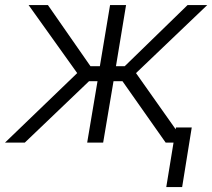

<svg xmlns="http://www.w3.org/2000/svg" viewBox="-32 -566 843 762"><path d="M-12.2 0 274.4 -275.9 81.5 -545.9H158.2L327.1 -303.2H364.3L404.8 -545.9H468.3L428.2 -303.2H462.9L712.4 -545.9H790.5L507.8 -275.9L702.6 0H625.5L454.1 -243.7H418.5L377.4 0H314L355 -243.7H321.3L66.4 0ZM729 -60.1 690.9 176.3H627.9L666.5 -60.1Z"/></svg>

Font: Inter Tight Light
Style: Italic
Weight: 300
Italic angle: -9.39999°
Designer: Rasmus Andersson
Foundry: rsms
Version: Version 3.004